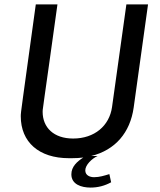

<svg xmlns="http://www.w3.org/2000/svg" viewBox="-20 -706 722 869"><path d="M552 -686 487 -221C475 -137 408 -79 311 -79C223 -79 173 -129 173 -200C173 -205 173 -209 176 -228L182 -272C190 -333 208 -450 240 -686H142C78 -218 74 -201 74 -180C74 -63 156 10 292 10H305C323 10 341 9 357 7C329 25 303 48 303 83C303 128 347 143 390 143C423 143 454 135 483 119L475 82C452 89 430 96 406 96C387 96 366 88 366 65C366 40 397 11 422 0H393C502 -27 569 -106 585 -219L650 -686Z"/></svg>

Font: Chivo
Style: Italic
Weight: 400
Italic angle: -8°
Designer: Hector Gatti
Foundry: Omnibus-Type
Version: Version 1.003;PS 001.003;hotconv 1.0.70;makeotf.lib2.5.58329